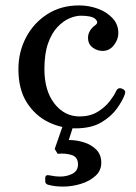

<svg xmlns="http://www.w3.org/2000/svg" viewBox="-20 -462 502 709"><path d="M258 12Q206 12 158 -11.5Q110 -35 79 -83.5Q48 -132 48 -207Q48 -270 76 -323.5Q104 -377 154.5 -409.5Q205 -442 272 -442Q308 -442 341 -430Q374 -418 395.5 -395Q417 -372 417 -340Q417 -316 400.5 -295Q384 -274 359 -274Q338 -274 321.5 -287Q305 -300 305 -322Q305 -350 333 -370Q345 -379 332.5 -391.5Q320 -404 278 -404Q260 -404 237 -394.5Q214 -385 192.5 -362.5Q171 -340 157.5 -302Q144 -264 144 -207Q144 -127 181 -79.5Q218 -32 274 -32Q312 -32 339.5 -48.5Q367 -65 384.5 -87.5Q402 -110 409 -126Q416 -141 432 -134Q446 -128 441 -114Q433 -91 412 -61.5Q391 -32 354 -10Q317 12 258 12ZM147 196Q147 183 160 185Q183 190 203 190Q227 190 247.5 179.5Q268 169 268 145Q268 118 245 110.5Q222 103 193 106L182 88L212 2H251L234 55Q262 55 289.5 63.5Q317 72 335.5 90.5Q354 109 354 139Q354 168 332.5 187.5Q311 207 278.5 217Q246 227 213 227Q199 227 185 225.5Q171 224 157 220Q147 217 147 207Z"/></svg>

Font: TsukuhouMincho
Style: Regular
Weight: 400
Designer: Iose
Foundry: Typographish
Version: Version 1.001; ttfautohint (v1.8.3)